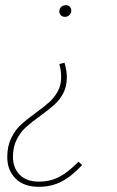

<svg xmlns="http://www.w3.org/2000/svg" viewBox="-20 -523 453 741"><path d="M255 -482Q255 -472 248 -465Q241 -458 231 -458Q221 -458 215 -464Q209 -470 209 -479Q209 -489 216 -496Q223 -503 234 -503Q244 -503 249.5 -497Q255 -491 255 -482ZM8 83Q8 41 23.5 9.5Q39 -22 61.5 -42.5Q84 -63 120 -89Q153 -113 171.5 -130Q190 -147 203 -170.5Q216 -194 216 -225Q216 -252 209 -276L229 -281Q238 -249 238 -225Q238 -190 224.5 -164Q211 -138 190.5 -119.5Q170 -101 137 -77Q102 -52 80.5 -32.5Q59 -13 44.5 15.5Q30 44 30 82Q30 125 56 151.5Q82 178 130 178Q174 178 209 159.5Q244 141 283 101L297 114Q256 158 217 178Q178 198 130 198Q72 198 40 166Q8 134 8 83Z"/></svg>

Font: Fira Sans Condensed Thin
Style: Italic
Weight: 250
Width: 3
Italic angle: -8°
Designer: Carrois Corporate & Edenspiekermann AG
Foundry: Carrois Corporate GbR & Edenspiekermann AG
Version: Version 4.203